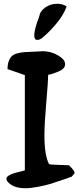

<svg xmlns="http://www.w3.org/2000/svg" viewBox="-20 -1004 430 1020"><path d="M14 -55Q14 -77 98 -95L112 -99V-605L20 -637Q20 -663 27 -680.5Q34 -698 44 -707Q54 -716 74 -721Q94 -726 109 -727Q124 -728 150 -729Q176 -730 192 -731Q194 -731 199 -731.5Q204 -732 206 -732Q250 -732 288 -710Q326 -688 326 -663Q326 -638 288 -623Q252 -608 236 -607Q236 -576 226 -461.5Q216 -347 216 -285Q216 -180 240 -133Q242 -129 294 -128L346 -126L362 -110Q376 -94 376 -87Q376 -84 374 -81Q372 -78 368 -73.5Q364 -69 360 -65Q360 -65 314 -49Q268 -33 246 -26.5Q224 -20 184 -12Q144 -4 116 -4Q46 -4 18 -42Q14 -48 14 -55ZM162 -816Q162 -849 188 -915Q192 -944 220 -964Q248 -984 284 -984Q312 -984 334 -970Q320 -928 281 -880.5Q242 -833 200 -799Q188 -792 178 -792Q162 -792 162 -816Z"/></svg>

Font: NaniFont Regular
Style: Regular
Weight: 400
Designer: Nanigashitei
Version: Version 1.036